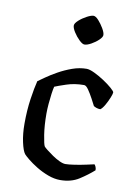

<svg xmlns="http://www.w3.org/2000/svg" viewBox="-84 -788 583 841"><g transform="rotate(10 208.0 -367.0)"><path d="M243 0Q217 0 189 -10.5Q161 -21 136.5 -36Q112 -51 95 -65Q78 -79 73 -85Q63 -98 55 -134.5Q47 -171 47 -216Q47 -276 54.5 -327Q62 -378 70 -409Q80 -416 100.5 -430.5Q121 -445 149.5 -461Q178 -477 210 -488.5Q242 -500 274 -500Q287 -500 309 -489.5Q331 -479 353 -464.5Q375 -450 390.5 -436.5Q406 -423 406 -418Q406 -412 399 -394.5Q392 -377 382 -359.5Q372 -342 363 -336Q353 -336 345 -339Q337 -342 333 -345Q327 -357 316.5 -376.5Q306 -396 295 -412Q284 -428 275 -428Q233 -428 197 -416Q161 -404 147 -398Q144 -387 141 -365.5Q138 -344 136 -320Q134 -296 134 -276Q134 -224 140.5 -182.5Q147 -141 152 -133Q155 -129 167 -119.5Q179 -110 195 -99Q211 -88 227 -80.5Q243 -73 254 -73Q268 -73 294.5 -77Q321 -81 346 -86.5Q371 -92 380 -94Q383 -91 386 -84.5Q389 -78 389 -69Q362 -45 327 -22.5Q292 0 243 0ZM245 -603Q236 -603 221.5 -617Q207 -631 196 -648.5Q185 -666 185 -677Q185 -687 200 -700.5Q215 -714 234 -724Q253 -734 263 -734Q273 -734 286 -719.5Q299 -705 309.5 -687Q320 -669 320 -658Q320 -649 306.5 -636Q293 -623 275 -613Q257 -603 245 -603Z"/></g></svg>

Font: Texturina 72pt Medium
Style: Regular
Weight: 500
Designer: Guillermo Torres Carreño
Foundry: Omnibus-Type
Version: Version 1.002; ttfautohint (v1.8.3)